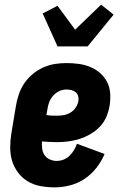

<svg xmlns="http://www.w3.org/2000/svg" viewBox="-20 -800 540 828"><path d="M215 8Q184 8 154.5 2.5Q125 -3 100.5 -17.5Q76 -32 58.5 -55Q41 -78 32.5 -105.5Q24 -133 24 -163.5Q24 -194 29 -225L49 -345Q53 -369 61.5 -394Q70 -419 85 -441Q100 -463 121 -480.5Q142 -498 166.5 -509Q191 -520 216 -524Q241 -528 266 -528Q293 -528 319 -524.5Q345 -521 368.5 -511.5Q392 -502 411 -485.5Q430 -469 441.5 -447Q453 -425 455 -398.5Q457 -372 453 -346Q449 -321 439 -297Q429 -273 411 -254Q393 -235 369.5 -221.5Q346 -208 322 -200.5Q298 -193 273.5 -190Q249 -187 224 -187Q209 -187 193 -188Q177 -189 161 -190Q160 -174 162 -158.5Q164 -143 172 -131Q180 -119 194.5 -112.5Q209 -106 224 -106Q239 -106 253.5 -111.5Q268 -117 279.5 -128Q291 -139 299 -152.5Q307 -166 312 -180L431 -136Q418 -105 396 -76.5Q374 -48 344.5 -28.5Q315 -9 281.5 -0.5Q248 8 215 8ZM224 -301Q239 -301 254 -303.5Q269 -306 283 -314Q297 -322 306 -335.5Q315 -349 318 -363Q320 -375 317 -385.5Q314 -396 306 -402.5Q298 -409 287.5 -411.5Q277 -414 266 -414Q250 -414 234.5 -406.5Q219 -399 208 -386Q197 -373 191.5 -357.5Q186 -342 184 -326L180 -304Q191 -302 202 -301.5Q213 -301 224 -301ZM228 -600 164 -742 228 -775 304 -672 416 -780 470 -737 358 -600Z"/></svg>

Font: Iosevka Term Curly Heavy
Style: Italic
Weight: 900
Italic angle: -9°
Designer: Belleve Invis
Foundry: Belleve Invis
Version: Version 32.3.0